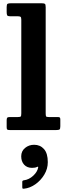

<svg xmlns="http://www.w3.org/2000/svg" viewBox="-20 -800 414 1181"><path d="M87 -700H43.5Q27 -700 24 -706Q21 -712 21 -727V-756.5Q21 -773.5 26.8 -776.8Q32.5 -780 49 -780H234Q251 -780 256 -776.5Q261 -773 261 -755.5V-104Q261 -88.5 263.5 -84.2Q266 -80 281.5 -80H336Q344.5 -80 347.8 -77.2Q351 -74.5 351 -65V-23.5Q351 -7 346 -3.5Q341 0 324.5 0H41Q29.5 0 25.2 -2.8Q21 -5.5 21 -17.5V-60.5Q21 -71.5 24.5 -75.8Q28 -80 39 -80H88Q104 -80 107.5 -83.5Q111 -87 111 -103.5V-678.5Q111 -693.5 106.2 -696.8Q101.5 -700 87 -700ZM110.5 161.5Q110.5 129.5 134.2 110Q158 90.5 190 90.5Q227 90.5 250.5 116.8Q274 143 274 197.5Q274 238.5 252.2 274.5Q230.5 310.5 197 333.8Q163.5 357 129 360.5Q122 361.5 119.5 360Q117 358.5 117 351V318.5Q117 310 127 309Q158.5 305 184.5 280.8Q210.5 256.5 215 229Q215.5 223 207.5 227Q197 232.5 177 232.5Q146.5 232.5 128.5 213Q110.5 193.5 110.5 161.5Z"/></svg>

Font: Besley
Style: Bold
Weight: 700
Designer: Owen Earl
Foundry: indestructible type*
Version: Version 2.001; ttfautohint (v1.8.3)